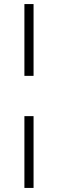

<svg xmlns="http://www.w3.org/2000/svg" viewBox="-20 -763 285 944"><path d="M100 -390V-743H145V-390ZM100 161V-192H145V161Z"/></svg>

Font: Saira Semi Condensed ExtraLight
Style: Regular
Weight: 200
Width: 4
Designer: Hector Gatti with collaboration of the Omnibus-Type team
Foundry: Omnibus-Type
Version: Version 1.001; ttfautohint (v1.8)